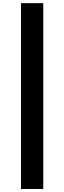

<svg xmlns="http://www.w3.org/2000/svg" viewBox="-20 -982 414 1236"><path d="M258.5 -961.6V234.4H115.1V-961.6Z"/></svg>

Font: Inter Zeller
Style: Bold
Weight: 700
Designer: Rasmus Andersson; Joe Bland
Foundry: zeller
Version: Version 3.015;git-dec3a8cb1